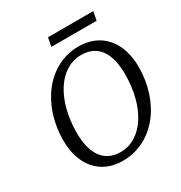

<svg xmlns="http://www.w3.org/2000/svg" viewBox="-191 -954 1042 1104"><g transform="rotate(-30 330.0 -401.5)"><path d="M304.8 14.1C514.6 14.1 653.6 -179 653.6 -408.8C653.6 -576.9 560.3 -683.8 412.2 -683.8C207.4 -683.8 66.4 -490.6 66.4 -259C66.4 -89.5 160.8 14.1 304.8 14.1ZM318.8 -36.1C205.7 -36.1 155.2 -125.4 155.2 -257.2C155.2 -471.2 254.1 -633.6 400.3 -633.6C515.3 -633.6 564.8 -547.2 564.8 -410.6C564.8 -197.6 465.9 -36.1 318.8 -36.1ZM275.8 -759.3H576.4L587.6 -816.9H287L275.8 -759.3Z"/></g></svg>

Font: Source Serif Variable
Style: Italic
Weight: 389
Italic angle: -12°
Designer: Frank Grießhammer
Foundry: Adobe Systems Incorporated
Version: Version 3.001;hotconv 1.0.111;makeotfexe 2.5.65597